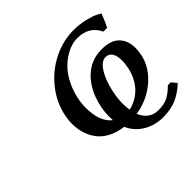

<svg xmlns="http://www.w3.org/2000/svg" viewBox="-185 -872 1225 1225"><g transform="rotate(-45 427.5 -259.0)"><path d="M402.8 -190.9Q426.8 -306.2 495.4 -375.5Q564 -444.8 664.1 -444.8Q744.6 -444.8 783.9 -405.3Q823.2 -365.7 823.2 -297.9Q823.2 -267.6 815.9 -234.9Q795.4 -145.5 716.8 -78.9Q638.2 -12.2 530.8 4.9Q565.9 86.9 647.9 86.9Q699.7 86.9 732.7 69.1Q765.6 51.3 800.8 16.1H827.1L855 50.8Q812 92.3 760.3 116.2Q708.5 140.1 633.8 140.1Q563 140.1 503.7 105.5Q444.3 70.8 416 6.8Q358.9 0 315.4 -22.7Q272 -45.4 245.8 -79.3Q219.7 -113.3 206.8 -154.3Q193.8 -195.3 193.8 -242.2Q193.8 -275.4 202.1 -315.9Q222.7 -412.1 286.4 -491Q350.1 -569.8 439.5 -614Q528.8 -658.2 624 -658.2Q678.7 -658.2 728.8 -645.5Q778.8 -632.8 801.8 -620.1L824.2 -607.9L825.2 -606.9Q802.2 -548.3 786.1 -517.1L752 -516.1Q710.9 -605 604 -605Q577.1 -605 547.6 -595.9Q518.1 -586.9 485.4 -565.7Q452.6 -544.4 424.6 -513.9Q396.5 -483.4 372.8 -436.5Q349.1 -389.6 336.9 -333Q328.1 -292.5 328.1 -252.9Q328.1 -126 395 -74.2Q394 -83 394 -106.9Q394 -147.5 402.8 -190.9ZM646 -392.1Q609.4 -392.1 576.4 -341.1Q543.5 -290 524.9 -205.1Q513.2 -146.5 513.2 -102.1Q513.2 -77.6 518.1 -45.9Q544.9 -51.3 571.3 -64.5Q597.7 -77.6 623 -100.1Q648.4 -122.6 668.5 -157.7Q688.5 -192.9 698.2 -236.8Q706.1 -274.9 706.1 -300.8Q706.1 -343.8 690.9 -367.9Q675.8 -392.1 646 -392.1Z"/></g></svg>

Font: Linear Smooth
Style: Bold Italic
Weight: 700
Designer: Philipp H. Poll, Flanker
Foundry: Philipp H. Poll, reworked by Flanker
Version: Version 1.061 | FøM Fix